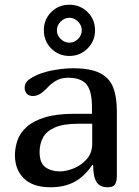

<svg xmlns="http://www.w3.org/2000/svg" viewBox="-20 -790 586 810"><path d="M370 -95Q337 -46 294.5 -23Q252 0 194 0Q118 0 80.5 -37.5Q43 -75 43 -135Q43 -167 54 -198.5Q65 -230 93 -255Q121 -280 170 -295Q219 -310 295 -310H368V-338Q368 -407 344.5 -434.5Q321 -462 268 -462Q237 -462 215.5 -449Q194 -436 180 -420Q165 -404 150 -394.5Q135 -385 119 -385Q101 -385 92.5 -395.5Q84 -406 84 -419Q84 -440 100 -452.5Q116 -465 139 -475Q173 -489 214.5 -495.5Q256 -502 288 -502Q362 -502 402 -481.5Q442 -461 457.5 -421Q473 -381 473 -321V-47Q473 -25 465.5 -12.5Q458 0 434 0Q401 0 387 -22.5Q373 -45 373 -94ZM311 -268Q247 -268 211 -252Q175 -236 161 -209Q147 -182 147 -149Q147 -103 171 -85Q195 -67 234 -67Q259 -67 290.5 -79.5Q322 -92 345.5 -118Q369 -144 369 -184V-268ZM165 -662Q165 -708 196 -739Q227 -770 273 -770Q318 -770 349.5 -739Q381 -708 381 -662Q381 -617 349.5 -585.5Q318 -554 273 -554Q227 -554 196 -585.5Q165 -617 165 -662ZM220 -662Q220 -641 236 -625.5Q252 -610 273 -610Q293 -610 309 -625.5Q325 -641 325 -662Q325 -683 309 -699Q293 -715 273 -715Q252 -715 236 -699Q220 -683 220 -662Z"/></svg>

Font: Marmelad
Style: Regular
Weight: 400
Designer: Manvel Shmavonyan
Foundry: Cyreal
Version: Version 1.110; ttfautohint (v1.8.4.7-5d5b)